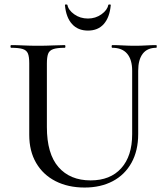

<svg xmlns="http://www.w3.org/2000/svg" viewBox="-20 -827 740 860"><path d="M572 -510Q572 -560 549.5 -586.5Q527 -613 483 -613Q480 -613 480 -619Q480 -625 483 -625Q506 -625 531 -623.5Q556 -622 585 -622Q610 -622 634.5 -623.5Q659 -625 680 -625Q682 -625 682 -619Q682 -613 680 -613Q640 -613 619.5 -586.5Q599 -560 599 -510V-227Q599 -152 569 -98Q539 -44 485 -15.5Q431 13 359 13Q285 13 229 -15.5Q173 -44 142 -97Q111 -150 111 -223V-544Q111 -573 105 -587.5Q99 -602 81.5 -607.5Q64 -613 30 -613Q27 -613 27 -619Q27 -625 30 -625Q55 -625 85 -623.5Q115 -622 150 -622Q186 -622 216.5 -623.5Q247 -625 270 -625Q273 -625 273 -619Q273 -613 270 -613Q236 -613 218.5 -607Q201 -601 195.5 -586Q190 -571 190 -542V-258Q190 -138 242 -78.5Q294 -19 386 -19Q474 -19 523 -73.5Q572 -128 572 -226ZM374 -690Q329 -690 302.5 -719.5Q276 -749 271 -803Q270 -807 275.5 -807Q281 -807 282 -805Q286 -782 312.5 -763Q339 -744 374 -744Q408 -744 434.5 -763Q461 -782 465 -805Q466 -807 471.5 -807Q477 -807 476 -803Q471 -749 445 -719.5Q419 -690 374 -690Z"/></svg>

Font: Cormorant Medium
Style: Regular
Weight: 500
Designer: Christian Thalmann (Catharsis Fonts)
Foundry: Catharsis Fonts
Version: Version 4.000